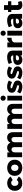

<svg xmlns="http://www.w3.org/2000/svg" viewBox="3075 -3905 838 7028"><g transform="rotate(-90 3494.0 -391.0)"><path d="M311 -400Q263 -400 233 -363.5Q203 -327 203 -269Q203 -210 233 -174Q263 -138 311 -138Q385 -138 417 -199L548 -124Q516 -62 452 -28Q388 6 302 6Q219 6 156 -28Q93 -62 58.5 -124Q24 -186 24 -268Q24 -351 59 -414.5Q94 -478 157.5 -512.5Q221 -547 304 -547Q385 -547 448 -513.5Q511 -480 546 -419L417 -344Q379 -400 311 -400Z M1162 -271Q1162 -188 1125 -125.5Q1088 -63 1021 -28.5Q954 6 866 6Q778 6 711 -28.5Q644 -63 607.5 -125.5Q571 -188 571 -271Q571 -353 607.5 -415.5Q644 -478 711 -512.5Q778 -547 866 -547Q954 -547 1021 -512.5Q1088 -478 1125 -415.5Q1162 -353 1162 -271ZM750 -269Q750 -208 782 -171Q814 -134 866 -134Q919 -134 951 -171Q983 -208 983 -269Q983 -329 950.5 -366Q918 -403 866 -403Q814 -403 782 -366Q750 -329 750 -269Z M2169 -341V0H1991V-290Q1991 -336 1967 -362.5Q1943 -389 1902 -389Q1855 -388 1827.5 -354.5Q1800 -321 1800 -267V0H1622V-290Q1622 -336 1598 -362.5Q1574 -389 1533 -389Q1486 -388 1458 -354.5Q1430 -321 1430 -267V0H1253V-541H1430V-452Q1458 -499 1502.5 -523.5Q1547 -548 1606 -548Q1672 -548 1719 -516Q1766 -484 1786 -427Q1812 -487 1860.5 -517.5Q1909 -548 1975 -548Q2063 -548 2116 -492Q2169 -436 2169 -341Z M3206 -341V0H3028V-290Q3028 -336 3004 -362.5Q2980 -389 2939 -389Q2892 -388 2864.5 -354.5Q2837 -321 2837 -267V0H2659V-290Q2659 -336 2635 -362.5Q2611 -389 2570 -389Q2523 -388 2495 -354.5Q2467 -321 2467 -267V0H2290V-541H2467V-452Q2495 -499 2539.5 -523.5Q2584 -548 2643 -548Q2709 -548 2756 -516Q2803 -484 2823 -427Q2849 -487 2897.5 -517.5Q2946 -548 3012 -548Q3100 -548 3153 -492Q3206 -436 3206 -341Z M3327 -541H3504V0H3327ZM3508 -695Q3508 -654 3481.5 -627Q3455 -600 3414 -600Q3373 -600 3346.5 -627Q3320 -654 3320 -695Q3320 -737 3346.5 -763.5Q3373 -790 3414 -790Q3455 -790 3481.5 -763.5Q3508 -737 3508 -695Z M3829 -425Q3806 -425 3792 -416.5Q3778 -408 3778 -391Q3778 -373 3800 -362Q3822 -351 3870 -338Q3928 -321 3966.5 -304.5Q4005 -288 4033 -254.5Q4061 -221 4061 -167Q4061 -85 3997.5 -38.5Q3934 8 3832 8Q3763 8 3700 -11.5Q3637 -31 3588 -69L3644 -184Q3690 -152 3740.5 -134.5Q3791 -117 3836 -117Q3862 -117 3877.5 -125.5Q3893 -134 3893 -150Q3893 -170 3870.5 -181Q3848 -192 3800 -205Q3743 -222 3706 -238.5Q3669 -255 3641.5 -288Q3614 -321 3614 -374Q3614 -456 3676 -502.5Q3738 -549 3836 -549Q3895 -549 3952.5 -533Q4010 -517 4061 -486L4001 -370Q3896 -425 3829 -425Z M4346 -425Q4323 -425 4309 -416.5Q4295 -408 4295 -391Q4295 -373 4317 -362Q4339 -351 4387 -338Q4445 -321 4483.5 -304.5Q4522 -288 4550 -254.5Q4578 -221 4578 -167Q4578 -85 4514.5 -38.5Q4451 8 4349 8Q4280 8 4217 -11.5Q4154 -31 4105 -69L4161 -184Q4207 -152 4257.5 -134.5Q4308 -117 4353 -117Q4379 -117 4394.5 -125.5Q4410 -134 4410 -150Q4410 -170 4387.5 -181Q4365 -192 4317 -205Q4260 -222 4223 -238.5Q4186 -255 4158.5 -288Q4131 -321 4131 -374Q4131 -456 4193 -502.5Q4255 -549 4353 -549Q4412 -549 4469.5 -533Q4527 -517 4578 -486L4518 -370Q4413 -425 4346 -425Z M5155 -352V0H4980V-61Q4926 8 4817 8Q4731 8 4681.5 -38.5Q4632 -85 4632 -161Q4632 -238 4685.5 -281Q4739 -324 4839 -325H4980V-331Q4980 -370 4953.5 -391Q4927 -412 4877 -412Q4843 -412 4800.5 -401Q4758 -390 4715 -369L4666 -489Q4732 -519 4792.5 -533.5Q4853 -548 4918 -548Q5030 -548 5092 -496.5Q5154 -445 5155 -352ZM4980 -183V-230H4874Q4799 -230 4799 -174Q4799 -146 4818.5 -129.5Q4838 -113 4872 -113Q4912 -113 4942 -132.5Q4972 -152 4980 -183Z M5627 -548V-385Q5618 -386 5600 -386Q5537 -386 5498 -356.5Q5459 -327 5453 -276V0H5275V-541H5453V-451Q5481 -498 5525.5 -523Q5570 -548 5627 -548Z M5705 -541H5882V0H5705ZM5886 -695Q5886 -654 5859.5 -627Q5833 -600 5792 -600Q5751 -600 5724.5 -627Q5698 -654 5698 -695Q5698 -737 5724.5 -763.5Q5751 -790 5792 -790Q5833 -790 5859.5 -763.5Q5886 -737 5886 -695Z M6499 -352V0H6324V-61Q6270 8 6161 8Q6075 8 6025.5 -38.5Q5976 -85 5976 -161Q5976 -238 6029.5 -281Q6083 -324 6183 -325H6324V-331Q6324 -370 6297.5 -391Q6271 -412 6221 -412Q6187 -412 6144.5 -401Q6102 -390 6059 -369L6010 -489Q6076 -519 6136.5 -533.5Q6197 -548 6262 -548Q6374 -548 6436 -496.5Q6498 -445 6499 -352ZM6324 -183V-230H6218Q6143 -230 6143 -174Q6143 -146 6162.5 -129.5Q6182 -113 6216 -113Q6256 -113 6286 -132.5Q6316 -152 6324 -183Z M6971 -28Q6941 -11 6902 -1.5Q6863 8 6823 8Q6743 8 6693.5 -38Q6644 -84 6644 -165V-397H6569V-515H6644V-665H6821V-515H6961V-397H6821V-193Q6821 -136 6868 -136Q6897 -136 6937 -154Z"/></g></svg>

Font: Gontserrat
Style: Bold
Weight: 700
Designer: Julieta Ulanovsky
Foundry: Julieta Ulanovsky
Version: Version 6.001